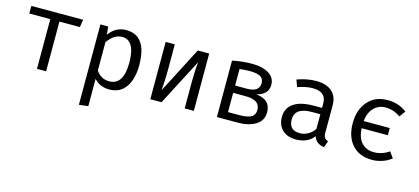

<svg xmlns="http://www.w3.org/2000/svg" viewBox="-60 -1016 3720 1705"><g transform="rotate(15 1800.0 -163.0)"><path d="M541 -527 530 -457H342V0H258V-457H65V-527Z M936 -538Q1127 -538 1127 -264Q1127 -139 1075 -64Q1023 11 924 11Q838 11 784 -49V202L700 212V-527H772L779 -453Q839 -538 936 -538ZM916 -470Q842 -470 784 -386V-125Q829 -59 905 -59Q1036 -59 1036 -264Q1036 -470 916 -470Z M1700 -527V0H1616V-246Q1616 -288 1618 -331Q1620 -374 1622.5 -400Q1625 -426 1625 -427L1403 0H1300V-527H1384V-280Q1384 -244 1382 -201.5Q1380 -159 1378 -131.5Q1376 -104 1376 -103L1595 -527Z M2198 -285Q2332 -273 2332 -156Q2332 -78 2267.5 -39Q2203 0 2107 0H1912V-519Q2005 -538 2090 -538Q2190 -538 2247.5 -502Q2305 -466 2305 -400Q2305 -312 2198 -285ZM2092 -470Q2042 -470 1996 -464V-312H2104Q2218 -312 2218 -393Q2218 -434 2187.5 -452Q2157 -470 2092 -470ZM2091 -68Q2124 -68 2145.5 -70.5Q2167 -73 2192 -80.5Q2217 -88 2230 -107Q2243 -126 2243 -155Q2243 -245 2110 -245H1996V-68Z M2878 -115Q2878 -84 2888 -69.5Q2898 -55 2921 -48L2900 12Q2823 2 2804 -63Q2747 11 2639 11Q2560 11 2514.5 -33Q2469 -77 2469 -151Q2469 -232 2532.5 -276Q2596 -320 2715 -320H2793V-363Q2793 -468 2668 -468Q2608 -468 2531 -441L2508 -505Q2601 -538 2681 -538Q2777 -538 2827.5 -493Q2878 -448 2878 -368ZM2660 -52Q2699 -52 2734.5 -72Q2770 -92 2793 -127V-262H2717Q2559 -262 2559 -152Q2559 -52 2660 -52Z M3340 -538Q3442 -538 3516 -480L3476 -425Q3411 -470 3338 -470Q3275 -470 3232 -427Q3189 -384 3180 -303H3420V-237H3179Q3184 -147 3227 -103Q3270 -59 3338 -59Q3412 -59 3477 -104L3516 -50Q3482 -21 3434 -5Q3386 11 3341 11Q3222 11 3156.5 -62.5Q3091 -136 3091 -261Q3091 -383 3157.5 -460.5Q3224 -538 3340 -538Z"/></g></svg>

Font: Fira Mono
Style: Regular
Weight: 400
Designer: Carrois Corporate & Edenspiekermann AG
Foundry: Carrois Corporate GbR & Edenspiekermann AG
Version: Version 3.206;PS 003.206;hotconv 1.0.70;makeotf.lib2.5.58329